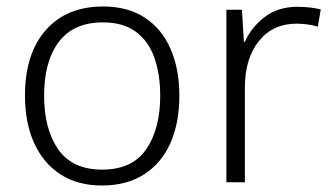

<svg xmlns="http://www.w3.org/2000/svg" viewBox="-20 -562 1024 592"><path d="M533 -267Q533 -183 505.5 -121Q478 -59 424.5 -24.5Q371 10 294 10Q220 10 167 -24Q114 -58 85.5 -120.5Q57 -183 57 -267Q57 -396 121 -469Q185 -542 298 -542Q374 -542 426.5 -507.5Q479 -473 506 -411Q533 -349 533 -267ZM116 -267Q116 -164 159.5 -101.5Q203 -39 295 -39Q388 -39 431 -102Q474 -165 474 -267Q474 -333 456 -384Q438 -435 399 -464Q360 -493 297 -493Q207 -493 161.5 -433Q116 -373 116 -267Z M897 -541Q936 -541 969 -533L960 -480Q928 -489 894 -489Q821 -489 778 -435Q735 -381 735 -292V0H678V-532H726L732 -433H735Q755 -478 796 -509.5Q837 -541 897 -541Z"/></svg>

Font: Noto Sans Gurmukhi UI Light
Style: Regular
Weight: 300
Designer: Jelle Bosma - Monotype Design Team
Foundry: Monotype Imaging Inc.
Version: Version 2.004; ttfautohint (v1.8.4.7-5d5b)